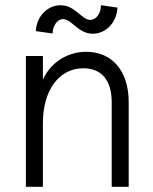

<svg xmlns="http://www.w3.org/2000/svg" viewBox="-20 -714 586 734"><path d="M407 -324V0H472V-324C472 -442 409 -516 310 -516C235 -516 173 -473 144 -410V-500H79V0H144V-243C144 -370 206 -453 299 -453C368 -453 407 -407 407 -324ZM335 -585C385 -585 427 -629 429 -685L366 -694C366 -663 348 -638 325 -638C292 -638 268 -694 211 -694C161 -694 119 -650 117 -595L181 -586C182 -616 199 -641 221 -641C254 -641 279 -585 335 -585Z"/></svg>

Font: Uncut Sans Book
Style: Regular
Weight: 350
Designer: Kasper Nordkvist
Foundry: UNCUT.wtf
Version: Version 1.304;Glyphs 3.2 (3246)